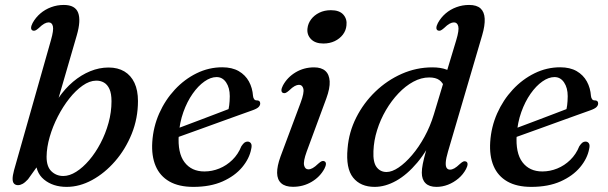

<svg xmlns="http://www.w3.org/2000/svg" viewBox="-20 -738 2436 769"><path d="M184 -577Q195.5 -616.9 191.9 -632.6Q188.4 -648.3 174.8 -648.3Q166.9 -648.3 157.5 -643.2Q148.1 -638.2 134.8 -625.2Q126.4 -617.8 120.9 -615.7Q115.4 -613.7 110.3 -616Q104.4 -618.9 104.5 -626.7Q104.7 -634.5 110.6 -645.9Q122.7 -667.9 141.7 -684.1Q160.7 -700.3 184.7 -709.2Q208.7 -718.2 235.5 -718.2Q281.2 -718.2 293 -686.9Q304.7 -655.7 287.6 -596.8L190.2 -261.3L170.8 -260.5Q187.7 -306.9 214 -345.1Q240.2 -383.2 272.6 -410.6Q305 -437.9 341.4 -452.8Q377.7 -467.6 414.8 -467.6Q451.8 -467.6 478.2 -451.9Q504.5 -436.1 518.6 -406.1Q532.6 -376.1 532.6 -333.3Q532.6 -264.1 507.6 -202Q482.5 -140 440.9 -92.2Q399.3 -44.4 348.9 -16.9Q298.4 10.5 247.1 10.5Q191.9 10.5 156.2 -19Q120.4 -48.5 123.3 -105.1L145.5 -94.3L92.1 -19.8Q80.1 -6.9 70.6 -1.7Q61 3.6 52.2 3.6Q42.4 3.6 36.5 -2.3Q30.7 -8.1 30.5 -21.1Q30.3 -34.1 36.3 -56.5ZM364.7 -415Q338.4 -414.6 310.8 -395.1Q283.1 -375.6 257.6 -343.4Q232.1 -311.2 211.6 -271.3Q191.1 -231.5 179.1 -189.8Q167 -148.1 166.6 -110.5Q166.4 -70.5 186.1 -51.8Q205.7 -33.1 233.4 -33.1Q258.4 -33.1 285.3 -50.1Q312.1 -67 337.3 -96.5Q362.5 -126 382.6 -164.4Q402.8 -202.7 414.7 -245.9Q426.6 -289 426.6 -332.4Q426.6 -363 418.5 -381.1Q410.4 -399.2 396.4 -407.3Q382.4 -415.4 364.7 -415Z M645.1 -206.3Q645.1 -206.3 663.7 -213.4Q682.2 -220.4 712.3 -231.6Q742.3 -242.8 777.1 -256Q811.9 -269.2 845.3 -281.9Q878.7 -294.6 903.6 -304.2L892 -288.2Q895.9 -300.4 898 -316Q900.1 -331.6 900.3 -352.7Q900.3 -386.2 885.8 -407.7Q871.3 -429.3 847.5 -429.3Q823.8 -429.3 798.7 -411.6Q773.5 -393.9 751.5 -362.5Q729.4 -331 714.4 -289.1Q699.4 -247.1 696 -198.7Q691 -125.2 719 -88.3Q747 -51.3 798.5 -51.3Q829.4 -51.3 858.4 -63.1Q887.4 -74.9 910.6 -97.5Q933.8 -120 946.7 -152.2Q954 -163.2 959.7 -167.2Q965.4 -171.1 972.2 -170.9Q980.4 -170.7 985.1 -163.8Q989.8 -156.9 986.2 -141.5Q979.1 -103.2 950 -68.3Q920.8 -33.3 871.7 -11.4Q822.5 10.5 754.4 10.5Q696.3 10.5 658.4 -11.2Q620.5 -32.9 603.4 -73.2Q586.3 -113.4 589.9 -169.5Q593.8 -229.7 617.6 -283.6Q641.5 -337.4 680.2 -379.1Q718.9 -420.7 767.7 -444.6Q816.5 -468.5 870.1 -468.5Q909.5 -468.5 936.2 -453.1Q962.8 -437.6 977 -411.7Q991.2 -385.7 993.4 -353.7Q994.2 -346.1 997.8 -341Q1001.3 -336 1007.7 -336Q1014.9 -336.3 1018.6 -333.1Q1022.2 -329.9 1022.2 -323.6Q1022.2 -315.9 1015.5 -309.1Q1008.7 -302.3 989.4 -295.6Q969 -288.4 936.3 -276.6Q903.6 -264.9 865.3 -251Q827 -237.2 788.9 -223.3Q750.7 -209.5 719.1 -198.2Q687.4 -186.9 668.3 -179.9Q649.2 -172.9 649.2 -172.9Z M1208.3 -130.7Q1194.1 -91.6 1198 -75.7Q1201.8 -59.7 1215.1 -59.7Q1223.3 -59.7 1232.6 -64.9Q1241.8 -70 1255.1 -82.8Q1263.5 -90.4 1269 -92.5Q1274.5 -94.5 1279.6 -92Q1285.5 -89.1 1285.4 -81.3Q1285.2 -73.5 1279.3 -62.1Q1261.3 -29.1 1227.8 -9.5Q1194.2 10.2 1153.4 10.2Q1122.4 10.2 1106.4 -4.1Q1090.4 -18.3 1089.9 -45.4Q1089.5 -72.5 1103.6 -111.2L1184.3 -327.3Q1198.9 -366.7 1195 -382.5Q1191.1 -398.3 1177.5 -398.3Q1169.6 -398.3 1160.2 -393.2Q1150.8 -388.2 1137.5 -375.2Q1129.1 -367.8 1123.6 -365.7Q1118.1 -363.7 1113 -366Q1107.1 -368.9 1107.2 -376.7Q1107.4 -384.5 1113.3 -395.9Q1131.1 -428.7 1164.3 -448.5Q1197.6 -468.2 1237.8 -468.2Q1266.9 -468.2 1282.9 -454.2Q1298.8 -440.1 1300.4 -412.4Q1302 -384.7 1287 -343.8ZM1275 -563.7Q1242.6 -563.7 1225.5 -581.4Q1208.5 -599.2 1211.5 -624.2Q1213.6 -643.8 1226 -660.5Q1238.5 -677.1 1259 -687.2Q1279.4 -697.2 1305.4 -697.2Q1339.4 -697.2 1355.2 -679.4Q1370.9 -661.5 1367.6 -636Q1365.8 -615.8 1353.3 -599.4Q1340.7 -583 1320.6 -573.3Q1300.5 -563.7 1275 -563.7Z M1911.2 -596.8 1774.4 -131.1Q1766.4 -104 1765.4 -88.1Q1764.4 -72.2 1769 -65.4Q1773.5 -58.6 1782.4 -58.6Q1790.6 -58.6 1799.9 -63.8Q1809.1 -68.9 1822.4 -81.7Q1830.8 -89.3 1836.3 -91.4Q1841.8 -93.4 1846.9 -90.9Q1852.8 -88 1852.7 -80.2Q1852.5 -72.4 1846.6 -61Q1835 -39.2 1816.1 -23.2Q1797.2 -7.2 1774.5 1.7Q1751.8 10.5 1728.1 10.5Q1699.1 10.5 1684.3 -4.3Q1669.4 -19.1 1669.4 -46.4Q1669.4 -61.3 1673.4 -81.7Q1677.4 -102 1686.4 -134.3Q1695.4 -166.6 1710.2 -215.8L1724.8 -208.1Q1692.3 -135.6 1651.4 -86.9Q1610.5 -38.3 1566.8 -13.9Q1523 10.5 1480.6 10.5Q1423.9 10.5 1394.2 -26.7Q1364.5 -63.8 1372.1 -143.7Q1377.3 -208.8 1406.8 -267.3Q1436.3 -325.7 1483.3 -371Q1530.4 -416.3 1589.1 -442.3Q1647.9 -468.2 1711.5 -468.2Q1744.8 -468.2 1768.2 -459.4Q1791.5 -450.6 1805.2 -435.1Q1818.9 -419.7 1823 -399.6L1761.5 -385.7Q1754 -407 1739.5 -417.4Q1725 -427.8 1699.1 -427.8Q1667.1 -427.8 1635.6 -410.8Q1604.1 -393.8 1576 -364.2Q1547.9 -334.7 1525.7 -296.8Q1503.5 -258.9 1490.4 -216.8Q1477.2 -174.7 1475.7 -132.8Q1473.6 -87.9 1488.5 -68.5Q1503.3 -49.1 1528.1 -49.1Q1550 -49.1 1576.6 -67.1Q1603.2 -85 1630.3 -116.8Q1657.4 -148.5 1680.3 -190.3Q1703.3 -232.2 1717.7 -279.9L1807.3 -577Q1819.4 -616.9 1815.5 -632.6Q1811.7 -648.3 1798.1 -648.3Q1790.2 -648.3 1780.8 -643.2Q1771.4 -638.2 1758.1 -625.2Q1749.7 -617.8 1744.2 -615.7Q1738.7 -613.7 1733.6 -616Q1727.7 -618.9 1727.8 -626.7Q1728 -634.5 1733.9 -645.9Q1746 -667.9 1764.8 -684.1Q1783.7 -700.3 1807.9 -709.2Q1832 -718.2 1858.8 -718.2Q1889.5 -718.2 1904.7 -704.2Q1919.9 -690.3 1921.3 -663.1Q1922.7 -636 1911.2 -596.8Z M1998.6 -206.3Q1998.6 -206.3 2017.2 -213.4Q2035.7 -220.4 2065.8 -231.6Q2095.8 -242.8 2130.6 -256Q2165.4 -269.2 2198.8 -281.9Q2232.2 -294.6 2257.1 -304.2L2245.5 -288.2Q2249.4 -300.4 2251.5 -316Q2253.6 -331.6 2253.8 -352.7Q2253.8 -386.2 2239.3 -407.7Q2224.8 -429.3 2201 -429.3Q2177.3 -429.3 2152.2 -411.6Q2127 -393.9 2105 -362.5Q2082.9 -331 2067.9 -289.1Q2052.9 -247.1 2049.5 -198.7Q2044.5 -125.2 2072.5 -88.3Q2100.5 -51.3 2152 -51.3Q2182.9 -51.3 2211.9 -63.1Q2240.9 -74.9 2264.1 -97.5Q2287.3 -120 2300.2 -152.2Q2307.5 -163.2 2313.2 -167.2Q2318.9 -171.1 2325.7 -170.9Q2333.9 -170.7 2338.6 -163.8Q2343.3 -156.9 2339.7 -141.5Q2332.6 -103.2 2303.5 -68.3Q2274.3 -33.3 2225.2 -11.4Q2176 10.5 2107.9 10.5Q2049.8 10.5 2011.9 -11.2Q1974 -32.9 1956.9 -73.2Q1939.8 -113.4 1943.4 -169.5Q1947.3 -229.7 1971.1 -283.6Q1995 -337.4 2033.7 -379.1Q2072.4 -420.7 2121.2 -444.6Q2170 -468.5 2223.6 -468.5Q2263 -468.5 2289.7 -453.1Q2316.3 -437.6 2330.5 -411.7Q2344.7 -385.7 2346.9 -353.7Q2347.7 -346.1 2351.3 -341Q2354.8 -336 2361.2 -336Q2368.4 -336.3 2372.1 -333.1Q2375.7 -329.9 2375.7 -323.6Q2375.7 -315.9 2369 -309.1Q2362.2 -302.3 2342.9 -295.6Q2322.5 -288.4 2289.8 -276.6Q2257.1 -264.9 2218.8 -251Q2180.5 -237.2 2142.4 -223.3Q2104.2 -209.5 2072.6 -198.2Q2040.9 -186.9 2021.8 -179.9Q2002.7 -172.9 2002.7 -172.9Z"/></svg>

Font: Fraunces
Style: Italic
Weight: 900
Italic angle: -16°
Version: Version 1.000;[0bf87f6ff]